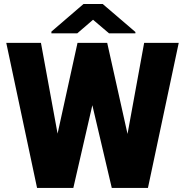

<svg xmlns="http://www.w3.org/2000/svg" viewBox="-20 -921 909 941"><path d="M180.7 -710.9 262.2 -266.1 359.9 -710.9H505.4L605 -264.6L686.5 -710.9H856L705.1 0H527.8L432.6 -405.3L339.4 0H161.6L10.7 -710.9ZM483.4 -901.4 643.6 -764.2V-757.8H514.2L436 -824.2L358.9 -757.8H231.9V-766.1L389.2 -901.4Z"/></svg>

Font: Vazirmatn RD Black
Style: Regular
Weight: 900
Designer: Saber Rastikerdar
Foundry: Saber Rastikerdar
Version: Version 32.102